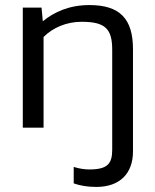

<svg xmlns="http://www.w3.org/2000/svg" viewBox="-20 -504 610 758"><path d="M505 94V-310C505 -430 453 -484 333 -484C254 -484 194 -457 149 -420L144 -474H70V0H152V-358C189 -395 243 -418 302 -418C396 -418 423 -390 423 -307V87C423 143 404 165 332 165C315 165 293 162 271 155V220C296 229 327 234 360 234C454 234 505 180 505 94Z"/></svg>

Font: Kanit Light
Style: Regular
Weight: 300
Designer: Katatrad Team
Foundry: CadsonDemak
Version: Version 1.000;PS 001.000;hotconv 1.0.88;makeotf.lib2.5.64775